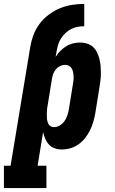

<svg xmlns="http://www.w3.org/2000/svg" viewBox="-65 -755 585 980"><path d="M-45 205V91H-11L89 -513Q94 -544 105 -574.5Q116 -605 136 -632Q156 -659 183 -679.5Q210 -700 240.5 -712.5Q271 -725 302 -730Q333 -735 365 -735V-621Q348 -621 331 -618Q314 -615 298.5 -607Q283 -599 269.5 -586.5Q256 -574 246.5 -559Q237 -544 232 -527.5Q227 -511 224 -494L219 -465Q229 -481 243 -495Q257 -509 273 -519Q289 -529 307.5 -533.5Q326 -538 344 -538Q362 -538 379.5 -532.5Q397 -527 410 -515Q423 -503 430.5 -487Q438 -471 442.5 -453.5Q447 -436 448.5 -417.5Q450 -399 450 -380.5Q450 -362 447.5 -343Q445 -324 442 -305L421 -175Q417 -154 411 -132.5Q405 -111 394.5 -90Q384 -69 369.5 -50.5Q355 -32 336 -18.5Q317 -5 295 1.5Q273 8 251 8Q232 8 214.5 2Q197 -4 185 -17Q173 -30 166 -46.5Q159 -63 155 -81L127 91H172V205ZM210 -106Q226 -106 240 -114.5Q254 -123 263.5 -136Q273 -149 278 -164Q283 -179 286 -194L307 -324Q309 -335 310 -345.5Q311 -356 310.5 -366.5Q310 -377 308 -387Q306 -397 301 -405.5Q296 -414 287 -419Q278 -424 267 -424Q254 -424 241.5 -418Q229 -412 220 -401Q211 -390 206.5 -377.5Q202 -365 200 -352L179 -222Q177 -213 176 -204.5Q175 -196 174.5 -187Q174 -178 174 -169.5Q174 -161 174.5 -152.5Q175 -144 177 -136Q179 -128 183 -121Q187 -114 194.5 -110Q202 -106 210 -106Z"/></svg>

Font: Iosevka Slab Heavy Oblique
Style: Regular
Weight: 900
Italic angle: -9°
Monospace: yes
Designer: Belleve Invis
Foundry: Belleve Invis
Version: Version 11.1.1; ttfautohint (v1.8.3)